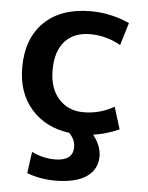

<svg xmlns="http://www.w3.org/2000/svg" viewBox="-53 -574 647 838"><g transform="rotate(5 270.0 -155.0)"><path d="M451 -124 481 -27Q427 -3 368 6Q404 52 404 98Q404 155 357 187.5Q310 220 219 220Q153 220 96 198L109 104Q159 128 210 128Q290 128 290 67Q290 34 263 7Q158 -7 96 -78Q34 -149 34 -260Q34 -387 107.5 -458.5Q181 -530 311 -530Q399 -530 481 -493L451 -394Q388 -430 317 -430Q246 -430 206.5 -386Q167 -342 167 -260Q167 -180 208.5 -134Q250 -88 317 -88Q389 -88 451 -124Z"/></g></svg>

Font: Mplus 1p Bold
Style: Bold
Weight: 700
Version: Version 1.061